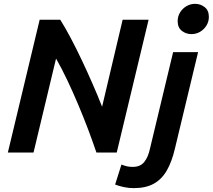

<svg xmlns="http://www.w3.org/2000/svg" viewBox="-20 -796 1110 1002"><path d="M21 0 187 -693H294.5Q320.5 -651.8 349.2 -597.4Q378 -543 407 -481.8Q436 -420.5 463.2 -358.2Q490.5 -296 512.8 -239L620 -693H755.5L589.2 0H483.2Q463 -59.5 438.8 -123.6Q414.5 -187.8 387.2 -252.2Q360 -316.8 331.2 -377.4Q302.5 -438 272.5 -490.5L155 0ZM678.2 185.8Q651 185.8 625.8 180.2Q600.5 174.8 580.8 167L613.8 62.8Q628.2 68.5 641.9 71.8Q655.5 75 673 75Q712 75 732.8 49.4Q753.5 23.8 763 -21.5L883.5 -524H1013.8L893 -21Q876.8 48.5 850.2 94.2Q823.8 140 782.1 162.9Q740.5 185.8 678.2 185.8ZM979.2 -618Q950.8 -618 929 -635Q907.2 -652 907.2 -685.8Q907.2 -711.2 920.1 -731.8Q933 -752.2 953.6 -764.1Q974.2 -776 997.8 -776Q1026 -776 1048 -758.9Q1070 -741.8 1070 -707.8Q1070 -682.5 1057 -662Q1044 -641.5 1023.8 -629.8Q1003.5 -618 979.2 -618Z"/></svg>

Font: Ubuntu Sans
Style: Italic
Weight: 400
Italic angle: -13.5°
Designer: Dalton Maag Ltd
Foundry: Dalton Maag Ltd
Version: Version 1.006